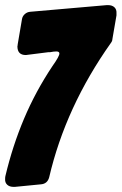

<svg xmlns="http://www.w3.org/2000/svg" viewBox="-41 -751 475 750"><path d="M-20 -63Q8 -181 53 -287.5Q98 -394 164 -493Q191 -531 191 -542Q191 -550 179 -550Q169 -550 154 -547H147L60 -536Q27 -536 27 -570L28 -575V-577L45 -677Q47 -688 56 -696Q65 -704 77 -705L376 -731H381Q397 -731 406 -722.5Q415 -714 414 -699V-691L398 -598Q398 -591 392 -583Q215 -333 151 -58Q144 -33 119 -31L17 -21H12Q-4 -21 -13 -29.5Q-22 -38 -21 -52Q-21 -59 -20 -63Z"/></svg>

Font: Bangerz 2
Style: Regular
Weight: 400
Designer: vernon adams
Foundry: Vernon Adams
Version: Version 2.10;December 28, 2023;FontCreator 13.0.0.2683 64-bi